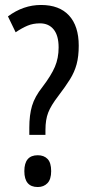

<svg xmlns="http://www.w3.org/2000/svg" viewBox="-20 -744 358 773"><path d="M98 -230Q98 -281 109 -318Q120 -355 151 -394Q186 -440 201 -475Q216 -510 216 -553Q216 -601 196 -625.5Q176 -650 141 -650Q113 -650 90.5 -640.5Q68 -631 43 -614L12 -678Q74 -724 145 -724Q219 -724 258 -681.5Q297 -639 297 -560Q297 -517 288.5 -485.5Q280 -454 262 -425Q244 -396 215 -358Q185 -319 174 -290.5Q163 -262 163 -221V-201H98ZM78 -55Q78 -119 132 -119Q157 -119 171.5 -104Q186 -89 186 -55Q186 -22 171 -6.5Q156 9 132 9Q78 9 78 -55Z"/></svg>

Font: Noto Sans Lao ExtraCondensed
Style: Regular
Weight: 400
Width: 2
Designer: Monotype Design Team
Foundry: Monotype Imaging Inc.
Version: Version 2.003; ttfautohint (v1.8.4.7-5d5b)